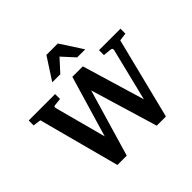

<svg xmlns="http://www.w3.org/2000/svg" viewBox="-217 -1150 1400 1400"><g transform="rotate(-45 483.0 -450.0)"><path d="M895 -611.8 737.8 16.1H643.1L486.8 -503.9L334 16.1H237.8L70.8 -611.8L9.8 -620.1V-670.9H282.2V-620.1L223.1 -613.8Q213.9 -612.8 213.1 -606Q212.4 -599.1 213.9 -592.8L319.8 -196.8L460 -670.9H567.9L712.9 -186L813 -592.8Q814.5 -599.1 812 -605.7Q809.6 -612.3 798.8 -613.8L734.9 -620.1V-670.9H956.1V-620.1ZM585 -746.1 498 -841.3 411.1 -746.1H328.1L439 -917.5H557.1L668 -746.1Z"/></g></svg>

Font: Charis SIL Eur
Style: Bold
Weight: 700
Foundry: SIL International
Version: Version 5.000